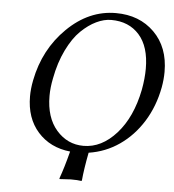

<svg xmlns="http://www.w3.org/2000/svg" viewBox="-55 -709 816 901"><g transform="rotate(5 353.0 -258.5)"><path d="M436 -624Q402 -624 365.5 -606.5Q329 -589 294 -555Q259 -521 230 -461.5Q201 -402 187 -327Q178 -283 178 -244Q178 -142 229.5 -83Q281 -24 357 -24Q442 -24 511.5 -101.5Q581 -179 607 -310Q617 -364 617 -410Q617 -514 568 -569Q519 -624 436 -624ZM297 8Q202 -2 144.5 -66.5Q87 -131 87 -234Q87 -270 95 -310Q124 -458 226 -558Q328 -658 455 -658Q566 -658 636 -588.5Q706 -519 706 -403Q706 -367 699 -329Q682 -239 637.5 -167.5Q593 -96 528 -51Q463 -6 384 6Q369 83 364 138L362 141Q345 138 311 138L259 141L258 138Q277 86 297 8Z"/></g></svg>

Font: Linux Libertine O
Style: Italic
Weight: 400
Italic angle: -12°
Designer: Philipp H. Poll
Foundry: Philipp H. Poll
Version: Version 5.1.6